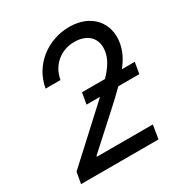

<svg xmlns="http://www.w3.org/2000/svg" viewBox="-171 -867 949 996"><g transform="rotate(-30 303.5 -368.5)"><path d="M28.4 0H492.2L505.7 -82H170.5L171.9 -87.7L358 -256.4C394.2 -289.1 424.4 -317.5 449.6 -343H575.3L587 -410.2H509.9C545.1 -454.9 561.4 -492.2 568.9 -534.4C587.7 -647.7 512.8 -737.2 382.5 -737.2C252.5 -737.2 138.5 -650.2 116.8 -521H206C219.8 -602.3 284.1 -656.6 366.5 -656.6C444.6 -656.6 493.6 -609.4 480.8 -533.4C473.7 -490.4 450.6 -454.9 408.7 -410.2H271L259.2 -343H339.8L324.6 -328.8L40.5 -67.8Z"/></g></svg>

Font: Margiela Sans Text
Style: Italic
Weight: 400
Italic angle: -9.39999°
Designer: Stefan Endress, Andreas Faust
Version: Version 1.100;FEAKit 1.0